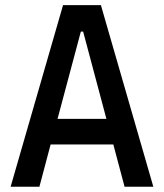

<svg xmlns="http://www.w3.org/2000/svg" viewBox="-20 -713 626 733"><path d="M20.5 0 220.7 -693.4H365.2L565.4 0H455.6L412.6 -161.6H173.3L130.4 0ZM288.6 -592.3 199.7 -259.3H386.2L297.4 -592.3Z"/></svg>

Font: Caskaydia Cove Medium
Style: Regular
Weight: 500
Monospace: yes
Designer: Aaron Bell
Foundry: Saja Typeworks
Version: Version 4.300; ttfautohint (v1.8.3)